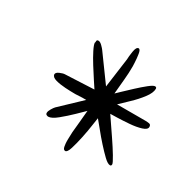

<svg xmlns="http://www.w3.org/2000/svg" viewBox="-87 -702 497 498"><g transform="rotate(30 161.0 -453.0)"><path d="M164 -290Q158 -290 156.5 -299Q155 -308 155 -313V-320Q155 -341 158 -365L162 -409Q156 -403 140 -387.5Q124 -372 107.5 -358.5Q91 -345 81 -345Q79 -345 76 -346.5Q73 -348 73 -352Q73 -357 77.5 -364.5Q82 -372 85 -375L145 -432H133L113 -431Q99 -431 82.5 -432Q66 -433 53.5 -436.5Q41 -440 40 -448Q40 -454 49.5 -458Q59 -462 64 -462L150 -466Q146 -472 136.5 -486.5Q127 -501 116 -518.5Q105 -536 97.5 -551Q90 -566 90 -572Q91 -572 91 -577Q91 -581 96 -581Q101 -581 107.5 -574.5Q114 -568 116 -565L172 -488L184 -576Q184 -584 186.5 -600Q189 -616 196 -616Q201 -616 203 -603.5Q205 -591 205.5 -579Q206 -567 206 -569Q206 -547 204 -527L200 -483Q202 -485 213 -495.5Q224 -506 238 -519Q252 -532 264.5 -542Q277 -552 282 -552Q287 -552 287 -547Q287 -535 274.5 -518.5Q262 -502 246 -487Q230 -472 220 -462H305Q311 -462 316.5 -461Q322 -460 322 -453Q322 -445 307.5 -440.5Q293 -436 273.5 -434.5Q254 -433 237.5 -432.5Q221 -432 217 -432Q217 -432 227.5 -416.5Q238 -401 252 -380.5Q266 -360 276.5 -342.5Q287 -325 287 -321Q287 -316 283 -316Q276 -316 264.5 -327Q253 -338 239.5 -353Q226 -368 214 -383Q202 -398 195 -406Q194 -401 191.5 -383Q189 -365 184.5 -343.5Q180 -322 175 -306Q170 -290 164 -290Z"/></g></svg>

Font: Birthstone Bounce
Style: Regular
Weight: 400
Designer: Robert E. Leuschke
Foundry: Rob Leuschke
Version: Version 1.010; ttfautohint (v1.8.3)